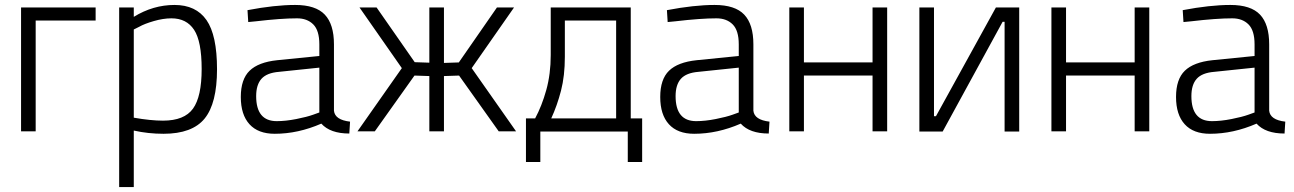

<svg xmlns="http://www.w3.org/2000/svg" viewBox="-20 -530 5223 775"><path d="M65 -500H366V-447H124V0H65Z M461 225V-500H520V-462Q598 -510 684.5 -510Q771 -510 813.5 -449Q856 -388 856 -250.5Q856 -113 806 -51.5Q756 10 640 10Q578 10 520 -3V225ZM672 -456Q639 -456 601 -445Q563 -434 542 -422L520 -411V-55Q588 -43 638 -43Q724 -43 759 -91.5Q794 -140 794 -251.5Q794 -363 763.5 -409.5Q733 -456 672 -456Z M1328 -351V-83Q1332 -46 1393 -39L1390 9Q1313 9 1277 -31Q1183 10 1089 10Q1022 10 987 -28.5Q952 -67 952 -138.5Q952 -210 987.5 -244.5Q1023 -279 1099 -287L1269 -304V-351Q1269 -407 1244.5 -431.5Q1220 -456 1179 -456Q1115 -456 1013 -444L982 -441L979 -489Q1089 -510 1171.5 -510Q1254 -510 1291 -471Q1328 -432 1328 -351ZM1014 -142Q1014 -41 1097 -41Q1133 -41 1176 -49.5Q1219 -58 1244 -67L1269 -76V-257L1106 -240Q1057 -236 1035.5 -212Q1014 -188 1014 -142Z M1602 -255 1431 -500H1500L1654 -279L1713 -277V-500H1772V-276L1832 -278L1986 -500H2055L1884 -255L2063 0H1993L1833 -225L1772 -223V0H1713V-223L1653 -225L1493 0H1423Z M2140 -52Q2167 -102 2185 -166.5Q2203 -231 2203 -308V-500H2526V-52H2572V124H2514V1H2161V124H2103V-52ZM2260 -301Q2260 -224 2244.5 -164Q2229 -104 2205 -52H2467V-447H2260Z M3021 -351V-83Q3025 -46 3086 -39L3083 9Q3006 9 2970 -31Q2876 10 2782 10Q2715 10 2680 -28.5Q2645 -67 2645 -138.5Q2645 -210 2680.5 -244.5Q2716 -279 2792 -287L2962 -304V-351Q2962 -407 2937.5 -431.5Q2913 -456 2872 -456Q2808 -456 2706 -444L2675 -441L2672 -489Q2782 -510 2864.5 -510Q2947 -510 2984 -471Q3021 -432 3021 -351ZM2707 -142Q2707 -41 2790 -41Q2826 -41 2869 -49.5Q2912 -58 2937 -67L2962 -76V-257L2799 -240Q2750 -236 2728.5 -212Q2707 -188 2707 -142Z M3166 -500H3225V-278H3502V-500H3561V0H3502V-225H3225V0H3166Z M4035 1V-442H4027L3785 1H3691V-500H3750V-61H3758L4000 -500H4094V1Z M4224 -500H4283V-278H4560V-500H4619V0H4560V-225H4283V0H4224Z M5103 -351V-83Q5107 -46 5168 -39L5165 9Q5088 9 5052 -31Q4958 10 4864 10Q4797 10 4762 -28.5Q4727 -67 4727 -138.5Q4727 -210 4762.5 -244.5Q4798 -279 4874 -287L5044 -304V-351Q5044 -407 5019.5 -431.5Q4995 -456 4954 -456Q4890 -456 4788 -444L4757 -441L4754 -489Q4864 -510 4946.5 -510Q5029 -510 5066 -471Q5103 -432 5103 -351ZM4789 -142Q4789 -41 4872 -41Q4908 -41 4951 -49.5Q4994 -58 5019 -67L5044 -76V-257L4881 -240Q4832 -236 4810.5 -212Q4789 -188 4789 -142Z"/></svg>

Font: Titillium Web[RUS by Daymarius]
Style: Regular
Weight: 300
Designer: Cyrillization by Daymarius
Foundry: Cyrillization by Daymarius
Version: Version 1.002 September 12, 2018